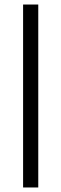

<svg xmlns="http://www.w3.org/2000/svg" viewBox="-20 -828 271 848"><path d="M82 -808H149V0H82Z"/></svg>

Font: EncodeSans
Style: Light
Weight: 300
Designer: Pablo Impallari, Andres Torresi
Foundry: Pablo Impallari, Andres Torresi
Version: Version 1.000; ttfautohint (v1.4.1)